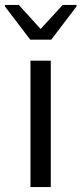

<svg xmlns="http://www.w3.org/2000/svg" viewBox="-37 -755 329 775"><path d="M86 0V-510H168V0ZM85 -595 -17 -729V-735H39L127 -638L216 -735H272V-729L170 -595Z"/></svg>

Font: Saira
Style: Regular
Weight: 400
Designer: Hector Gatti with collaboration of the Omnibus-Type team
Foundry: Omnibus-Type
Version: Version 1.100; ttfautohint (v1.8.3)